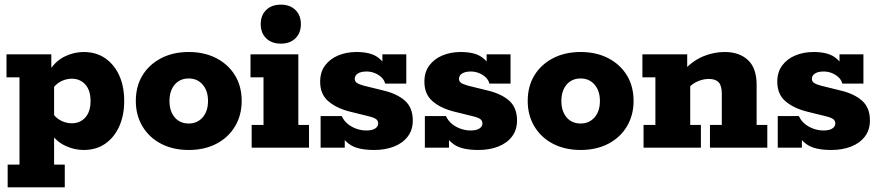

<svg xmlns="http://www.w3.org/2000/svg" viewBox="-20 -636 3788 827"><path d="M8 -402H201V-332L197 -338Q223 -376 261.5 -394Q300 -412 340 -412Q395 -412 434 -384.5Q473 -357 494 -310Q515 -263 515 -201Q515 -140 494 -92.5Q473 -45 434 -17.5Q395 10 340 10Q300 10 261.5 -8Q223 -26 197 -64L213 -70V73H259V171H13V73H64V-303H8ZM289 -105Q325 -105 347.5 -130Q370 -155 370 -201Q370 -247 347.5 -272Q325 -297 289 -297Q268 -297 246.5 -287.5Q225 -278 208 -256L213 -306V-99L208 -146Q225 -124 246.5 -114.5Q268 -105 289 -105Z M793 10Q725 10 673.5 -17Q622 -44 593.5 -92Q565 -140 565 -201Q565 -264 593.5 -311Q622 -358 673.5 -385Q725 -412 793 -412Q861 -412 912.5 -385Q964 -358 992.5 -311Q1021 -264 1021 -201Q1021 -140 992.5 -92Q964 -44 912.5 -17Q861 10 793 10ZM793 -104Q830 -104 853 -130.5Q876 -157 876 -201Q876 -245 853 -271.5Q830 -298 793 -298Q755 -298 732.5 -271.5Q710 -245 710 -201Q710 -157 732.5 -130.5Q755 -104 793 -104Z M1064 0V-98H1115V-303H1059V-402H1265V-98H1311V0ZM1190 -448Q1150 -448 1126.5 -471Q1103 -494 1103 -532Q1103 -570 1126.5 -593Q1150 -616 1190 -616Q1229 -616 1252.5 -593Q1276 -570 1276 -532Q1276 -494 1252.5 -471Q1229 -448 1190 -448Z M1592 10Q1522 10 1488.5 -12.5Q1455 -35 1446 -67L1465 -75V0H1361V-136H1452Q1461 -116 1477.5 -102.5Q1494 -89 1515 -81.5Q1536 -74 1558 -74Q1583 -74 1596 -82.5Q1609 -91 1609 -104Q1609 -115 1601 -122Q1593 -129 1569 -135L1484 -156Q1427 -171 1393 -201Q1359 -231 1359 -284Q1359 -326 1380.5 -354.5Q1402 -383 1437.5 -397.5Q1473 -412 1515 -412Q1575 -412 1606 -390Q1637 -368 1645 -337L1627 -338V-402H1730V-276H1639Q1635 -292 1622.5 -303.5Q1610 -315 1593.5 -321.5Q1577 -328 1559 -328Q1535 -328 1521.5 -319.5Q1508 -311 1508 -296Q1508 -286 1516.5 -279.5Q1525 -273 1547 -267L1632 -246Q1691 -232 1724.5 -202Q1758 -172 1758 -117Q1758 -76 1736 -47.5Q1714 -19 1676.5 -4.5Q1639 10 1592 10Z M2041 10Q1971 10 1937.5 -12.5Q1904 -35 1895 -67L1914 -75V0H1810V-136H1901Q1910 -116 1926.5 -102.5Q1943 -89 1964 -81.5Q1985 -74 2007 -74Q2032 -74 2045 -82.5Q2058 -91 2058 -104Q2058 -115 2050 -122Q2042 -129 2018 -135L1933 -156Q1876 -171 1842 -201Q1808 -231 1808 -284Q1808 -326 1829.5 -354.5Q1851 -383 1886.5 -397.5Q1922 -412 1964 -412Q2024 -412 2055 -390Q2086 -368 2094 -337L2076 -338V-402H2179V-276H2088Q2084 -292 2071.5 -303.5Q2059 -315 2042.5 -321.5Q2026 -328 2008 -328Q1984 -328 1970.5 -319.5Q1957 -311 1957 -296Q1957 -286 1965.5 -279.5Q1974 -273 1996 -267L2081 -246Q2140 -232 2173.5 -202Q2207 -172 2207 -117Q2207 -76 2185 -47.5Q2163 -19 2125.5 -4.5Q2088 10 2041 10Z M2481 10Q2413 10 2361.5 -17Q2310 -44 2281.5 -92Q2253 -140 2253 -201Q2253 -264 2281.5 -311Q2310 -358 2361.5 -385Q2413 -412 2481 -412Q2549 -412 2600.5 -385Q2652 -358 2680.5 -311Q2709 -264 2709 -201Q2709 -140 2680.5 -92Q2652 -44 2600.5 -17Q2549 10 2481 10ZM2481 -104Q2518 -104 2541 -130.5Q2564 -157 2564 -201Q2564 -245 2541 -271.5Q2518 -298 2481 -298Q2443 -298 2420.5 -271.5Q2398 -245 2398 -201Q2398 -157 2420.5 -130.5Q2443 -104 2481 -104Z M2752 0V-98H2803V-303H2747V-402H2940V-337L2927 -335Q2965 -375 3009.5 -393.5Q3054 -412 3102 -412Q3164 -412 3201.5 -377.5Q3239 -343 3239 -270V-98H3285V0H3038V-98H3089V-232Q3089 -267 3075.5 -281.5Q3062 -296 3033 -296Q3010 -296 2986 -286Q2962 -276 2943 -255L2953 -290V-98H2999V0Z M3561 10Q3491 10 3457.5 -12.5Q3424 -35 3415 -67L3434 -75V0H3330V-136H3421Q3430 -116 3446.5 -102.5Q3463 -89 3484 -81.5Q3505 -74 3527 -74Q3552 -74 3565 -82.5Q3578 -91 3578 -104Q3578 -115 3570 -122Q3562 -129 3538 -135L3453 -156Q3396 -171 3362 -201Q3328 -231 3328 -284Q3328 -326 3349.5 -354.5Q3371 -383 3406.5 -397.5Q3442 -412 3484 -412Q3544 -412 3575 -390Q3606 -368 3614 -337L3596 -338V-402H3699V-276H3608Q3604 -292 3591.5 -303.5Q3579 -315 3562.5 -321.5Q3546 -328 3528 -328Q3504 -328 3490.5 -319.5Q3477 -311 3477 -296Q3477 -286 3485.5 -279.5Q3494 -273 3516 -267L3601 -246Q3660 -232 3693.5 -202Q3727 -172 3727 -117Q3727 -76 3705 -47.5Q3683 -19 3645.5 -4.5Q3608 10 3561 10Z"/></svg>

Font: Rokkitt SemiBold ExtraBold
Style: Regular
Weight: 800
Version: Version 3.103